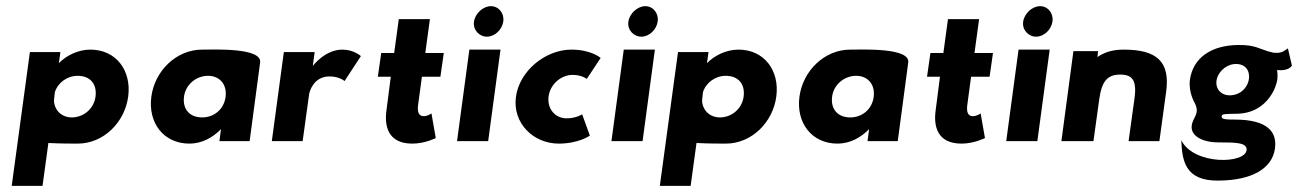

<svg xmlns="http://www.w3.org/2000/svg" viewBox="-20 -458 4212 623"><path d="M290 -145C285 -105 251 -77 213 -77C181 -77 157 -99 155 -131L158 -159C168 -190 198 -212 232 -212C273 -212 295 -185 290 -145ZM77 -289 18 145H118L137 6C176 8 215 8 232 8C316 8 385 -61 396 -145C407 -229 357 -297 273 -297C234 -297 195 -278 171 -253L176 -289Z M577 -144C582 -184 617 -212 655 -212C693 -212 717 -184 712 -144C707 -104 675 -77 636 -77C595 -77 572 -104 577 -144ZM824 -255C831 -304 675 -297 636 -297C552 -297 482 -228 471 -144C460 -60 510 8 595 8C635 8 671 -12 697 -39L692 0H790Z M1001 -289H901L862 0H962L983 -152C984 -160 997 -210 1049 -210C1082 -210 1098 -195 1098 -195L1151 -276C1151 -276 1128 -297 1091 -297C1034 -297 995 -244 995 -244Z M1259 -286H1217L1206 -209H1248L1234 -100C1227 -50 1238 8 1318 8C1359 8 1394 -10 1394 -10L1380 -90C1380 -90 1368 -81 1355 -81C1339 -81 1333 -94 1337 -120L1349 -209H1409L1420 -286H1360L1375 -396H1274Z M1518 -388C1514 -361 1535 -339 1560 -339C1585 -339 1609 -361 1613 -388C1617 -415 1598 -438 1573 -438C1548 -438 1522 -415 1518 -388ZM1463 0H1564L1604 -297H1503Z M1894 -18 1869 -87C1869 -87 1849 -74 1819 -74C1781 -74 1755 -105 1760 -145C1765 -184 1800 -215 1838 -215C1868 -215 1884 -202 1884 -202L1929 -270C1929 -270 1899 -297 1834 -297C1750 -297 1665 -228 1654 -143C1643 -59 1710 8 1793 8C1858 8 1894 -18 1894 -18Z M2019 -388C2015 -361 2036 -339 2061 -339C2086 -339 2110 -361 2114 -388C2118 -415 2099 -438 2074 -438C2049 -438 2023 -415 2019 -388ZM1964 0H2065L2105 -297H2004Z M2393 -145C2388 -105 2354 -77 2316 -77C2284 -77 2260 -99 2258 -131L2261 -159C2271 -190 2301 -212 2335 -212C2376 -212 2398 -185 2393 -145ZM2180 -289 2121 145H2221L2240 6C2279 8 2318 8 2335 8C2419 8 2488 -61 2499 -145C2510 -229 2460 -297 2376 -297C2337 -297 2298 -278 2274 -253L2279 -289Z M2680 -144C2685 -184 2720 -212 2758 -212C2796 -212 2820 -184 2815 -144C2810 -104 2778 -77 2739 -77C2698 -77 2675 -104 2680 -144ZM2927 -255C2934 -304 2778 -297 2739 -297C2655 -297 2585 -228 2574 -144C2563 -60 2613 8 2698 8C2738 8 2774 -12 2800 -39L2795 0H2893Z M3041 -286H2999L2988 -209H3030L3016 -100C3009 -50 3020 8 3100 8C3141 8 3176 -10 3176 -10L3162 -90C3162 -90 3150 -81 3137 -81C3121 -81 3115 -94 3119 -120L3131 -209H3191L3202 -286H3142L3157 -396H3056Z M3300 -388C3296 -361 3317 -339 3342 -339C3367 -339 3391 -361 3395 -388C3399 -415 3380 -438 3355 -438C3330 -438 3304 -415 3300 -388ZM3245 0H3346L3386 -297H3285Z M3528 0 3547 -137C3555 -194 3573 -216 3615 -216C3657 -216 3669 -194 3661 -137L3642 0H3742L3764 -161C3777 -258 3734 -297 3626 -297C3589 -297 3563 -288 3541 -273L3543 -292H3463L3424 0Z M3847 -51C3842 -17 3882 4 3933 4C3992 4 4026 5 4025 28C4023 74 3854 79 3813 -3C3816 59 3822 130 3935 128C4044 127 4108 88 4117 24C4124 -28 4096 -70 3986 -70C3958 -70 3943 -71 3944 -80C3945 -89 3950 -88 3997 -89C4081 -92 4114 -158 4122 -188C4126 -200 4126 -215 4124 -231C4124 -231 4158 -225 4172 -245L4159 -301C4147 -294 4141 -284 4112 -287C4066 -297 4058 -313 3997 -312C3911 -311 3851 -271 3841 -199C3836 -160 3855 -127 3855 -127C3876 -88 3851 -80 3847 -51ZM3927 -193C3929 -221 3955 -247 3984 -250C4056 -257 4045 -155 3976 -149C3947 -146 3925 -165 3927 -193Z"/></svg>

Font: Hussar Tani
Style: Kurs
Weight: 700
Foundry: Cannot Into Space Fonts
Version: Version 0.92